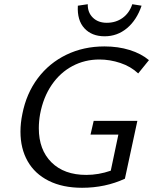

<svg xmlns="http://www.w3.org/2000/svg" viewBox="-20 -884 726 910"><path d="M170 -343Q164 -309 164 -276Q164 -174 224 -114.5Q284 -55 389 -55Q447 -55 505 -75L541 -246H409L424 -311H631L572 -37Q479 6 369 6Q277 6 211 -27Q145 -60 111 -120Q77 -180 77 -260Q77 -301 86 -344Q105 -441 159 -513Q213 -585 294.5 -624.5Q376 -664 475 -664Q540 -664 594.5 -647Q649 -630 686 -599L635 -536Q600 -569 550.5 -585.5Q501 -602 451 -602Q382 -602 323.5 -571Q265 -540 225 -481.5Q185 -423 170 -343ZM651 -857 607 -864Q593 -822 561 -799Q529 -776 486 -776Q445 -776 420 -800.5Q395 -825 396 -864L349 -857Q345 -788 380 -750Q415 -712 476 -712Q536 -712 582 -750.5Q628 -789 651 -857Z"/></svg>

Font: Ysabeau Medium
Style: Italic
Weight: 500
Italic angle: -12°
Designer: Christian Thalmann (Catharsis Fonts)
Version: Version 0.003